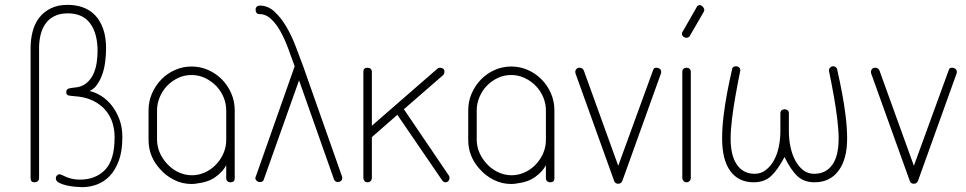

<svg xmlns="http://www.w3.org/2000/svg" viewBox="-20 -751 3981 791"><path d="M319 20Q310 20 291.5 18.5Q273 17 255 13Q237 9 223.5 2Q210 -5 210 -16Q210 -23 214.5 -28Q219 -33 225 -33Q230 -33 236.5 -29.5Q243 -26 252.5 -22Q262 -18 276 -14.5Q290 -11 309 -11Q374 -11 413 -51.5Q452 -92 452 -184V-189Q452 -215 444 -243Q436 -271 416.5 -295Q397 -319 364.5 -335.5Q332 -352 284 -355Q270 -356 261.5 -358Q253 -360 253 -371Q253 -383 262.5 -386Q272 -389 285 -390Q316 -392 335.5 -408Q355 -424 365 -446.5Q375 -469 378.5 -494Q382 -519 382 -540Q382 -613 351.5 -654.5Q321 -696 259 -696Q226 -696 203 -684Q180 -672 166.5 -652Q153 -632 147 -606.5Q141 -581 141 -553V-17Q141 -9 135.5 -4.5Q130 0 122 0Q106 0 106 -17V-553Q106 -589 114.5 -621.5Q123 -654 141.5 -678Q160 -702 189 -716.5Q218 -731 259 -731Q293 -731 322 -720.5Q351 -710 372 -688Q393 -666 405 -632Q417 -598 417 -552Q417 -525 413.5 -497Q410 -469 401.5 -445Q393 -421 380 -402.5Q367 -384 349 -376Q373 -371 397.5 -355.5Q422 -340 441 -315.5Q460 -291 472 -259Q484 -227 484 -189V-184Q484 -128 469.5 -89Q455 -50 432 -26Q409 -2 379.5 9Q350 20 319 20Z M769 -477Q805 -477 837 -463Q869 -449 893.5 -424.5Q918 -400 932.5 -367Q947 -334 947 -297V-294V-175V-17Q947 0 930 0Q922 0 917 -4.5Q912 -9 912 -17V-70Q898 -44 868.5 -22.5Q839 -1 797 4Q783 7 769 7Q731 7 697 -10Q663 -27 638 -56Q616 -80 604 -110Q592 -140 592 -174V-175V-294V-297Q592 -333 606 -365.5Q620 -398 644 -423Q668 -448 700.5 -462.5Q733 -477 769 -477ZM627 -294V-175Q627 -170 627.5 -164.5Q628 -159 629 -153Q633 -129 646 -106.5Q659 -84 678 -66.5Q697 -49 721 -39Q745 -29 771 -29Q793 -29 815 -37Q858 -53 885 -91.5Q912 -130 912 -175V-294V-297Q912 -324 901 -350.5Q890 -377 870.5 -397Q851 -417 825 -429.5Q799 -442 769 -442Q739 -442 713 -429.5Q687 -417 668 -397Q649 -377 638 -350.5Q627 -324 627 -297Z M1372 -1Q1361 -1 1356 -12L1212 -420L1067 -12Q1064 -1 1051 -1Q1043 -1 1037.5 -6Q1032 -11 1032 -18Q1032 -20 1034 -24L1194 -478Q1181 -514 1167 -552Q1153 -590 1135.5 -621.5Q1118 -653 1096.5 -673Q1075 -693 1048 -693Q1040 -693 1036.5 -698.5Q1033 -704 1033 -711Q1033 -719 1038 -723.5Q1043 -728 1050 -728Q1084 -728 1111 -703Q1138 -678 1160 -640.5Q1182 -603 1198.5 -559Q1215 -515 1229 -478L1389 -24Q1390 -22 1390 -18Q1390 -10 1384.5 -5.5Q1379 -1 1372 -1Z M1494 -472Q1502 -472 1507 -467.5Q1512 -463 1512 -455V-233L1782 -468Q1788 -472 1792 -472Q1799 -472 1805 -468.5Q1811 -465 1811 -456Q1811 -446 1805 -441L1644 -301L1829 -28Q1832 -23 1832 -18Q1832 -11 1827.5 -5.5Q1823 0 1815 0Q1807 0 1801 -9L1617 -278L1512 -186V-18Q1512 -11 1507 -5.5Q1502 0 1494 0Q1486 0 1481.5 -5.5Q1477 -11 1477 -18V-455Q1477 -472 1494 -472Z M2086 -477Q2122 -477 2154 -463Q2186 -449 2210.5 -424.5Q2235 -400 2249.5 -367Q2264 -334 2264 -297V-294V-175V-17Q2264 0 2247 0Q2239 0 2234 -4.5Q2229 -9 2229 -17V-70Q2215 -44 2185.5 -22.5Q2156 -1 2114 4Q2100 7 2086 7Q2048 7 2014 -10Q1980 -27 1955 -56Q1933 -80 1921 -110Q1909 -140 1909 -174V-175V-294V-297Q1909 -333 1923 -365.5Q1937 -398 1961 -423Q1985 -448 2017.5 -462.5Q2050 -477 2086 -477ZM1944 -294V-175Q1944 -170 1944.5 -164.5Q1945 -159 1946 -153Q1950 -129 1963 -106.5Q1976 -84 1995 -66.5Q2014 -49 2038 -39Q2062 -29 2088 -29Q2110 -29 2132 -37Q2175 -53 2202 -91.5Q2229 -130 2229 -175V-294V-297Q2229 -324 2218 -350.5Q2207 -377 2187.5 -397Q2168 -417 2142 -429.5Q2116 -442 2086 -442Q2056 -442 2030 -429.5Q2004 -417 1985 -397Q1966 -377 1955 -350.5Q1944 -324 1944 -297Z M2685 -472Q2692 -472 2698 -467.5Q2704 -463 2704 -455Q2704 -451 2702.5 -446.5Q2701 -442 2700 -440L2544 -6Q2539 6 2527 6Q2514 6 2510 -6L2354 -440Q2353 -442 2351.5 -446.5Q2350 -451 2350 -454Q2350 -462 2355 -467Q2360 -472 2368 -472Q2380 -472 2385 -461L2527 -68L2668 -455Q2670 -461 2672.5 -466.5Q2675 -472 2685 -472Z M2808 -472Q2816 -472 2821 -467.5Q2826 -463 2826 -455V-18Q2826 -11 2821 -5.5Q2816 0 2808 0Q2801 0 2796 -5.5Q2791 -11 2791 -18V-455Q2791 -463 2796 -467.5Q2801 -472 2808 -472ZM2823 -605Q2822 -601 2817 -598Q2810 -594 2803 -596Q2796 -598 2791 -605Q2787 -613 2792 -620L2851 -723Q2851 -727 2855 -727Q2861 -732 2867.5 -729Q2874 -726 2878 -720Q2885 -710 2878 -700Z M3212 -104Q3184 -51 3156.5 -25.5Q3129 0 3085 0Q3023 0 2989 -46Q2955 -92 2955 -180Q2955 -225 2961 -274Q2967 -323 2975 -365Q2984 -413 2995 -461Q2995 -468 2999.5 -473Q3004 -478 3012 -478Q3020 -478 3025 -473Q3030 -468 3030 -461Q3019 -407 3010 -356Q3002 -312 2996 -263.5Q2990 -215 2990 -180Q2990 -110 3016 -72.5Q3042 -35 3089 -35Q3115 -35 3135 -50.5Q3155 -66 3168.5 -90.5Q3182 -115 3188.5 -146.5Q3195 -178 3195 -210V-284Q3195 -293 3200.5 -297Q3206 -301 3212 -301Q3219 -301 3224.5 -297Q3230 -293 3230 -284V-210Q3230 -178 3236.5 -146.5Q3243 -115 3256 -90.5Q3269 -66 3288.5 -50.5Q3308 -35 3334 -35Q3382 -35 3408.5 -71.5Q3435 -108 3435 -180Q3435 -216 3429 -264Q3423 -312 3415 -356Q3406 -407 3395 -460Q3395 -467 3400 -472.5Q3405 -478 3412 -478Q3420 -478 3425 -472.5Q3430 -467 3430 -460Q3441 -412 3450 -363Q3458 -321 3464 -272Q3470 -223 3470 -180Q3470 -95 3434.5 -47.5Q3399 0 3336 0Q3292 0 3265 -25.5Q3238 -51 3212 -104Z M3903 -472Q3910 -472 3916 -467.5Q3922 -463 3922 -455Q3922 -451 3920.5 -446.5Q3919 -442 3918 -440L3762 -6Q3757 6 3745 6Q3732 6 3728 -6L3572 -440Q3571 -442 3569.5 -446.5Q3568 -451 3568 -454Q3568 -462 3573 -467Q3578 -472 3586 -472Q3598 -472 3603 -461L3745 -68L3886 -455Q3888 -461 3890.5 -466.5Q3893 -472 3903 -472Z"/></svg>

Font: AkaAcidDosis
Style: ExtraLight
Weight: 250
Designer: Edgar Tolentino, Pablo Impallari, Igino Marini, Aka-Acid
Foundry: Edgar Tolentino, Pablo Impallari, Igino Marini, Aka-Acid
Version: Version 1.007